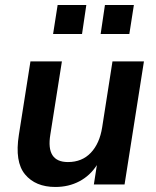

<svg xmlns="http://www.w3.org/2000/svg" viewBox="-20 -733 619 763"><path d="M200 10Q121 10 79.5 -40Q38 -90 55 -197L101 -489H226L180 -198Q162 -89 250 -89Q306 -89 341 -126Q376 -163 386 -227L427 -489H552L475 0H353L365 -77Q338 -35 295.5 -12.5Q253 10 200 10ZM380 -598 397 -713H512L494 -598ZM191 -598 209 -713H323L306 -598Z"/></svg>

Font: Nunito Sans
Style: Bold Italic
Weight: 700
Italic angle: -9°
Designer: Vernon Adams
Foundry: Vernon Adams
Version: Version 3.006; ttfautohint (v1.8.3)